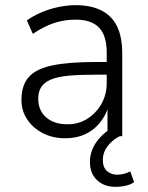

<svg xmlns="http://www.w3.org/2000/svg" viewBox="-20 -527 574 743"><path d="M232 8Q184 8 146 -11.5Q108 -31 85.5 -64.5Q63 -98 63 -140Q63 -197 91.5 -229Q120 -261 183 -274Q246 -287 348 -287H404V-238H351Q288 -238 245 -234Q202 -230 176.5 -219Q151 -208 139.5 -190Q128 -172 128 -145Q128 -99 159 -72.5Q190 -46 241 -46Q284 -46 318 -67.5Q352 -89 372.5 -125Q393 -161 393 -206V-323Q393 -390 363 -420.5Q333 -451 273 -451Q229 -451 189.5 -438Q150 -425 107 -396L84 -448Q109 -466 141 -479.5Q173 -493 207 -500Q241 -507 274 -507Q331 -507 371.5 -487Q412 -467 432.5 -426Q453 -385 453 -319V0H396V-116H400Q390 -81 366.5 -52Q343 -23 309.5 -7.5Q276 8 232 8ZM426 196Q383 196 355.5 170Q328 144 328 100Q328 59 352.5 23.5Q377 -12 419 -35L444 0Q430 6 414.5 19.5Q399 33 388.5 51Q378 69 378 92Q378 121 394 135Q410 149 433 149Q446 149 458.5 146Q471 143 484 136L499 178Q486 187 467.5 191.5Q449 196 426 196Z"/></svg>

Font: Nunitoga
Style: Light
Weight: 300
Designer: Vernon Adams
Foundry: Vernon Adams
Version: Version 1.0